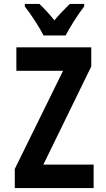

<svg xmlns="http://www.w3.org/2000/svg" viewBox="-20 -954 540 974"><path d="M313 -774Q329 -806 357 -849.5Q385 -893 407 -921V-934H334Q315 -915 297 -896.5Q279 -878 256 -851Q217 -899 180 -934H106V-921Q129 -892 157.5 -848Q186 -804 201 -774ZM455 0V-119H200L443 -617V-714H63V-595H300L55 -97V0Z"/></svg>

Font: Noto Sans Mono UI Condensed
Style: Bold
Weight: 700
Width: 3
Designer: Monotype Design team
Foundry: Monotype Imaging Inc.
Version: 1.000